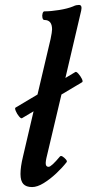

<svg xmlns="http://www.w3.org/2000/svg" viewBox="-20 -745 355 778"><path d="M110 13Q86 13 74.5 0.5Q63 -12 63 -40Q63 -69 73 -110L116 -294L69 -266Q65 -264 57 -273.5Q49 -283 44 -295Q39 -307 43 -309L132 -362L185 -587Q191 -616 191 -626Q191 -664 160 -664Q154 -664 152 -673Q150 -682 152.5 -690.5Q155 -699 160 -699Q186 -699 220 -704.5Q254 -710 276 -719Q284 -723 290 -724Q296 -725 300 -725Q314 -725 309 -702L245 -429L285 -453Q289 -456 297.5 -446.5Q306 -437 311.5 -426Q317 -415 313 -412L229 -362L171 -117Q164 -90 165.5 -79.5Q167 -69 177 -69Q188 -69 223 -111Q227 -115 234 -110.5Q241 -106 247 -99Q253 -92 250 -88Q233 -66 208 -42.5Q183 -19 157 -3Q131 13 110 13Z"/></svg>

Font: Junicode
Style: Bold Italic
Weight: 700
Italic angle: -11°
Designer: Peter S. Baker
Version: Version 2.100; ttfautohint (v1.8.4)